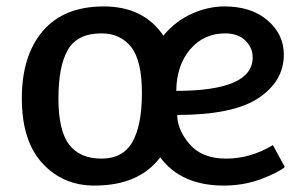

<svg xmlns="http://www.w3.org/2000/svg" viewBox="-20 -566 950 598"><path d="M830 -114 867 -46Q850 -30 795 -9Q740 12 677 12Q544 12 479 -76Q413 12 274 12Q176 12 112 -57.5Q48 -127 48 -260Q48 -393 113.5 -469.5Q179 -546 303 -546Q427 -546 489 -455Q526 -500 577 -523Q628 -546 679 -546Q763 -546 813.5 -502.5Q864 -459 864 -396Q864 -313 785 -260.5Q706 -208 532 -208Q532 -162 570.5 -117Q609 -72 684.5 -72Q760 -72 830 -114ZM767 -387Q767 -417 744.5 -439.5Q722 -462 681 -462Q615 -462 572.5 -412.5Q530 -363 529 -283Q767 -283 767 -387ZM296 -462Q221 -462 191.5 -411Q162 -360 162 -259.5Q162 -159 195.5 -115.5Q229 -72 296 -72Q363 -72 392.5 -124Q422 -176 422 -276.5Q422 -377 388.5 -419.5Q355 -462 296 -462Z"/></svg>

Font: Convergence
Style: Regular
Weight: 400
Designer: Nicolas Silva and John Vargas
Foundry: Nicolas Silva and Jonh Vargas
Version: Version 1.002